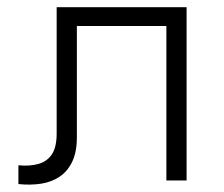

<svg xmlns="http://www.w3.org/2000/svg" viewBox="-20 -500 622 532"><path d="M31 10V-42Q62.5 -39 86.5 -45.8Q110.5 -52.5 123.8 -72.5Q137 -92.5 137 -130V-480H497V0H441V-428H193V-120Q193 -79 180.2 -52.2Q167.5 -25.5 145.2 -10.5Q123 4.5 93.8 9Q64.5 13.5 31 10Z"/></svg>

Font: Geologica-Sharp
Style: Regular
Weight: 100
Designer: Sindre Bremnes, Frode Helland
Foundry: Monokrom Skriftforlag AS
Version: Version 1.010;gftools[0.9.28]